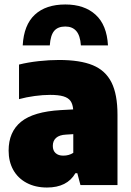

<svg xmlns="http://www.w3.org/2000/svg" viewBox="-20 -827 586 858"><path d="M505 -314V0H339.5L325.5 -53H317Q280 11 190 11Q138 11 99 -9.8Q60 -30.5 39.2 -67.8Q18.5 -105 18.5 -154Q18.5 -237.5 74 -282.8Q129.5 -328 251.5 -335L307 -338Q305 -362 295 -376Q285 -390 263.2 -396.5Q241.5 -403 204 -403Q172 -403 135 -398Q98 -393 65 -384V-538.5Q105 -548.5 152.8 -553.8Q200.5 -559 244 -559Q338 -559 394.8 -535.5Q451.5 -512 478.2 -458.8Q505 -405.5 505 -314ZM307.5 -144V-227.5L275 -225.5Q245.5 -224 230.8 -211Q216 -198 216 -175Q216 -154 228.5 -142.8Q241 -131.5 262.5 -131.5Q288.5 -131.5 307.5 -144ZM272 -807Q357 -807 407.2 -761.2Q457.5 -715.5 462.5 -624H341.5Q338.5 -668 321 -688.2Q303.5 -708.5 272 -708.5Q238.5 -708.5 222 -688.8Q205.5 -669 202.5 -624H81.5Q86.5 -716 135.8 -761.5Q185 -807 272 -807Z"/></svg>

Font: Encode Sans Semi Condensed Black
Style: Regular
Weight: 900
Width: 4
Designer: Multiple Designers
Foundry: Impallari Type
Version: Version 2.000